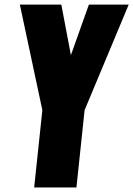

<svg xmlns="http://www.w3.org/2000/svg" viewBox="-20 -830 590 850"><path d="M131.3 0H318.4L354.5 -342.3L549.8 -809.6H373.5L293.9 -585.9L251.5 -809.6H67.9L167.5 -342.3Z"/></svg>

Font: Oswald
Style: Heavy
Weight: 800
Designer: Vernon Adams
Foundry: Vernon Adams
Version: 3.0; ttfautohint (v0.95.6-bc232) -l 8 -r 50 -G 200 -x 0 -w "